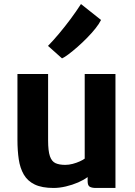

<svg xmlns="http://www.w3.org/2000/svg" viewBox="-20 -924 671 952"><path d="M246 8Q188 8 152.2 -9.2Q116.5 -26.5 98 -58.5Q79.5 -90.5 73 -134Q66.5 -177.5 66.5 -230V-557H218.5V-228Q218.5 -175.5 227.5 -149.5Q236.5 -123.5 255.2 -115Q274 -106.5 303.5 -106.5Q321.5 -106.5 340.5 -111.5Q359.5 -116.5 375.5 -123.8Q391.5 -131 400 -137.5V-557H552.5V8H455.5Q436 8 425.2 2Q414.5 -4 414.5 -26V-46Q395 -31.5 367.5 -19.5Q338.5 -7 306.5 0.5Q274.5 8 246 8ZM287.5 -634.5 218 -696.5Q243.5 -722.5 272.5 -757Q301.5 -791.5 329.8 -829.5Q358 -867.5 381.5 -904L481 -825Q472 -806.5 453.8 -783.5Q435.5 -760.5 412.2 -736.8Q389 -713 364.8 -691.8Q340.5 -670.5 320.2 -655.2Q300 -640 287.5 -634.5Z"/></svg>

Font: Koeln Type Sans
Style: Bold
Weight: 700
Designer: Eben Sorkin
Foundry: Eben Sorkin
Version: Version 2.001